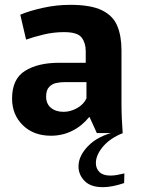

<svg xmlns="http://www.w3.org/2000/svg" viewBox="-20 -551 582 795"><path d="M191 11Q119 11 74.5 -32.5Q30 -76 30 -143Q30 -224 83.5 -257.5Q137 -291 224 -291H335V-339Q335 -373 318 -395.5Q301 -418 245 -418Q202 -418 160.5 -408Q119 -398 88 -387L64 -490Q101 -506 157.5 -518.5Q214 -531 271 -531Q356 -531 402 -508.5Q448 -486 465.5 -444Q483 -402 483 -343V-123Q483 -92 484.5 -58Q486 -24 488 0H381L351 -66H349Q319 -29 278.5 -9Q238 11 191 11ZM243 -88Q272 -88 299.5 -103.5Q327 -119 338 -144V-211H248Q231 -211 213.5 -207.5Q196 -204 183.5 -191Q171 -178 171 -151Q171 -121 191 -104.5Q211 -88 243 -88ZM406 224Q355 224 330 198Q305 172 305 138Q305 94 346 52.5Q387 11 459 -5L489 0Q436 21 406.5 56Q377 91 377 124Q377 147 392 161.5Q407 176 437 176Q450 176 464.5 173.5Q479 171 495 167L494 207Q444 224 406 224Z"/></svg>

Font: Murecho SemiBold
Style: Regular
Weight: 600
Designer: Neil Summerour
Foundry: Positype
Version: Version 1.010; ttfautohint (v1.8.3)